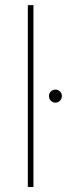

<svg xmlns="http://www.w3.org/2000/svg" viewBox="-20 -748 294 768"><path d="M113.8 -727.5V0H91.3V-727.5ZM201.7 -337.4Q190.9 -337.4 183.3 -345.2Q175.8 -353 175.8 -363.8Q175.8 -374.5 183.3 -382.1Q190.9 -389.6 201.7 -389.6Q212.4 -389.6 220 -382.1Q227.5 -374.5 227.5 -363.8Q227.5 -353 220 -345.2Q212.4 -337.4 201.7 -337.4Z"/></svg>

Font: Inter 17pt Thin
Style: Regular
Weight: 250
Version: Version 4.001;git-66647c0bb